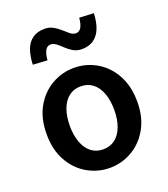

<svg xmlns="http://www.w3.org/2000/svg" viewBox="-150 -931 921 1052"><g transform="rotate(-20 310.0 -405.5)"><path d="M310 14Q241 14 180.5 -20.5Q120 -55 83 -120.5Q46 -186 46 -277Q46 -370 83 -435Q120 -500 180.5 -534.5Q241 -569 310 -569Q362 -569 409.5 -549.5Q457 -530 494 -492.5Q531 -455 552.5 -401Q574 -347 574 -277Q574 -186 537 -120.5Q500 -55 439.5 -20.5Q379 14 310 14ZM310 -94Q351 -94 380 -116.5Q409 -139 424.5 -180.5Q440 -222 440 -277Q440 -333 424.5 -374.5Q409 -416 380 -438.5Q351 -461 310 -461Q270 -461 241 -438.5Q212 -416 196.5 -374.5Q181 -333 181 -277Q181 -222 196.5 -180.5Q212 -139 241 -116.5Q270 -94 310 -94ZM388 -650Q360 -650 338.5 -662.5Q317 -675 300 -691.5Q283 -708 267 -720.5Q251 -733 234 -733Q214 -733 203 -713.5Q192 -694 189 -657L105 -662Q107 -714 121 -750.5Q135 -787 163 -806Q191 -825 232 -825Q260 -825 282 -812.5Q304 -800 321.5 -784Q339 -768 354.5 -755.5Q370 -743 387 -743Q407 -743 418 -762Q429 -781 432 -817L516 -813Q514 -761 499.5 -725Q485 -689 457.5 -669.5Q430 -650 388 -650Z"/></g></svg>

Font: Noto Sans TC Thin SemiBold
Style: Regular
Weight: 600
Version: Version 2.004-H2;hotconv 1.0.118;makeotfexe 2.5.65603